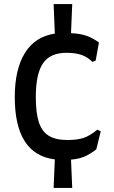

<svg xmlns="http://www.w3.org/2000/svg" viewBox="-20 -836 564 949"><path d="M456 -98Q424 -73 396 -61.5Q368 -50 331 -47L337 93H245L251 -48Q53 -73 53 -356Q53 -493 103 -574Q153 -655 251 -670V-671L245 -816H337L331 -672Q377 -670 408 -659Q439 -648 469 -626L453 -537L437 -530Q413 -554 383 -564.5Q353 -575 308 -575Q228 -575 192.5 -523Q157 -471 157 -356Q157 -278 172 -232Q187 -186 221 -165Q255 -144 313 -144Q364 -144 395 -155Q426 -166 461 -195L478 -187Z"/></svg>

Font: Farro
Style: Regular
Weight: 400
Designer: Aceler Chua
Foundry: Grayscale Limited
Version: Version 1.101